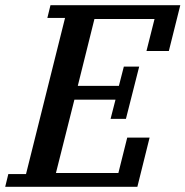

<svg xmlns="http://www.w3.org/2000/svg" viewBox="-46 -718 713 738"><path d="M-14 -49H54L204 -649H136L148 -698H647L603 -522H517L548 -645H317L253 -388H411L430 -462H489L438 -261H379L398 -335H240L169 -53H409L443 -189H529L482 0H-26Z"/></svg>

Font: IBM Plex Serif Medium
Style: Italic
Weight: 500
Italic angle: -14°
Designer: Mike Abbink, Paul van der Laan, Pieter van Rosmalen
Foundry: Bold Monday
Version: Version 2.5